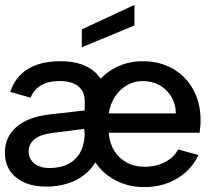

<svg xmlns="http://www.w3.org/2000/svg" viewBox="-20 -757 878 784"><path d="M0 -134Q0 -198 47.5 -239Q95 -280 185 -290L326 -306V-346Q326 -382 300.5 -404Q275 -426 223 -426Q177 -426 148 -409Q119 -392 105 -358L22 -382Q42 -443 93.5 -475Q145 -507 227 -507Q320 -507 369.5 -461Q419 -415 419 -338V-260L389 -218V-138Q373 -88 339 -56Q305 -24 261.5 -9.5Q218 5 170 5Q117 5 79 -12Q41 -29 20.5 -60Q0 -91 0 -134ZM326 -217V-231L192 -214Q145 -208 121 -188.5Q97 -169 97 -139Q97 -109 119.5 -90Q142 -71 181 -71Q251 -71 288.5 -109Q326 -147 326 -217ZM323 -254Q323 -326 354 -384Q385 -442 440 -474.5Q495 -507 563 -507Q632 -507 685.5 -476.5Q739 -446 769 -391.5Q799 -337 799 -267V-253Q798 -244 797 -234.5Q796 -225 795 -215H424Q427 -173 446.5 -141.5Q466 -110 498 -93Q530 -76 570 -76Q617 -76 654.5 -95.5Q692 -115 707 -147L790 -124Q762 -63 703 -28Q644 7 570 7Q498 7 442 -26Q386 -59 354.5 -118.5Q323 -178 323 -254ZM563 -426Q528 -426 499 -409.5Q470 -393 450 -363Q430 -333 424 -294H698Q698 -331 680 -361.5Q662 -392 631.5 -409Q601 -426 563 -426ZM314 -637 529 -737V-653L314 -564Z"/></svg>

Font: AF Albert Sans Medium
Style: Regular
Weight: 500
Designer: Andreas Rasmussen
Foundry: a.Foundry
Version: Version 1.300;Glyphs 3.2 (3231)